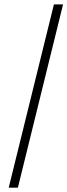

<svg xmlns="http://www.w3.org/2000/svg" viewBox="-20 -860 309 880"><path d="M269 -839.8 62 0H20L227.1 -839.8Z"/></svg>

Font: Sinkin Sans 200 X Light Italic
Style: Regular
Weight: 200
Italic angle: -112°
Designer: Keith Bates
Foundry: K-Type
Version: Sinkin Sans (version 1.0)  by Keith Bates   •   © 2014   www